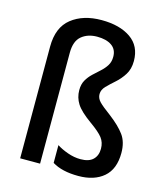

<svg xmlns="http://www.w3.org/2000/svg" viewBox="-115 -853 819 950"><g transform="rotate(15 294.5 -377.5)"><path d="M494 -610Q494 -569 475.5 -540Q457 -511 433 -490Q409 -469 390.5 -450Q372 -431 372 -409Q372 -388 388 -371Q404 -354 449 -321Q500 -282 526 -246.5Q552 -211 552 -155Q552 -72 504 -31Q456 10 375 10Q291 10 241 -21V-112Q264 -97 297.5 -85Q331 -73 364 -73Q407 -73 428 -93.5Q449 -114 449 -149Q449 -181 431.5 -204Q414 -227 366 -261Q310 -301 290 -332.5Q270 -364 270 -402Q270 -432 282 -453Q294 -474 312 -491Q330 -508 348 -524Q366 -540 378 -559Q390 -578 390 -604Q390 -642 362.5 -661Q335 -680 288 -680Q240 -680 208.5 -654Q177 -628 177 -568V0H75V-572Q75 -671 134.5 -718Q194 -765 288 -765Q381 -765 437.5 -726Q494 -687 494 -610Z"/></g></svg>

Font: Noto Sans Georgian SemiCondensed Medium
Style: Regular
Weight: 500
Width: 4
Designer: Monotype Design Team, Akaki Razmadze
Foundry: Google LLC
Version: Version 2.005; ttfautohint (v1.8.4.7-5d5b)